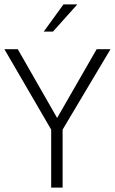

<svg xmlns="http://www.w3.org/2000/svg" viewBox="-20 -854 523 874"><path d="M61 -630 240 -317 420 -630H483L265 -264V0H213V-264L0 -630ZM221 -710H179L269 -834H332Z"/></svg>

Font: Mukta Vaani ExtraLight
Style: Regular
Weight: 275
Designer: Noopur Datye, Girish Dalvi, Yashodeep Gholap, Pallavi Karambelkar
Foundry: Ek Type
Version: Version 2.538;PS 1.000;hotconv 16.6.51;makeotf.lib2.5.65220;